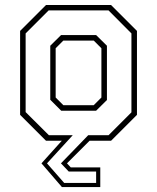

<svg xmlns="http://www.w3.org/2000/svg" viewBox="-20 -560 625 764"><path d="M422 -540 525 -437V-103L422 0H336.5L246.5 90L261.5 106H379V184.5H226.5L145 90L226 0H163L60 -103V-437L163 -540ZM174.5 -22H269.5L167 90L235.5 168H362.5V122.5H253.5L222.5 90L331 -22H412L503 -113V-427L412 -518.5H173.5L82 -427V-114ZM223.5 -119.5 180 -163V-378L223 -420.5H362.5L405.5 -378V-162L362.5 -119.5ZM232 -141.5H353L383.5 -172V-368L353 -398.5H232L201.5 -368V-172Z"/></svg>

Font: Tourney Expanded ExtraLight
Style: Regular
Weight: 200
Width: 7
Designer: Tyler Finck
Foundry: Etcetera Type Co
Version: Version 1.010; ttfautohint (v1.8.3)